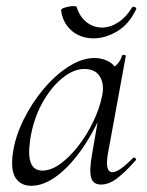

<svg xmlns="http://www.w3.org/2000/svg" viewBox="-20 -586 474 619"><path d="M80.6 13Q48.2 13 31.1 -11.1Q14 -35.2 21.2 -91Q29 -145.2 55.7 -199.5Q82.4 -253.8 120.5 -299.1Q158.6 -344.4 201.7 -371.7Q244.8 -399 284.4 -399Q302.8 -399 320.6 -392.3Q338.4 -385.6 351.1 -370.3Q363.8 -355 365.8 -330.4L323.4 -357Q335.6 -359 352.1 -373.4Q368.6 -387.8 373.6 -407Q375.6 -410 381.1 -408.8Q386.6 -407.6 385.6 -405.6L327.6 -89Q317.8 -30.8 342.6 -30.8Q354.2 -30.8 371.4 -43.5Q388.6 -56.2 409.4 -77Q412.4 -80 416.4 -76Q420.4 -72 417.4 -69Q384.8 -32 358.1 -11.5Q331.4 9 305.4 9Q280.6 9 273.9 -12.9Q267.2 -34.8 276.8 -89L301 -229L318 -246Q288.4 -170.4 248.4 -111.6Q208.4 -52.8 165 -19.9Q121.6 13 80.6 13ZM116.6 -36Q144.6 -36 174.6 -57.8Q204.6 -79.6 232.3 -115.2Q260 -150.8 280.5 -193.5Q301 -236.2 309.2 -277Q317.2 -314 302 -339.2Q286.8 -364.4 249.6 -363.6Q215.2 -362.8 179 -332.6Q142.8 -302.4 115 -251.6Q87.2 -200.8 77.4 -136Q69.8 -85.8 79.4 -60.9Q89 -36 116.6 -36ZM281.2 -462.4Q254.4 -462.4 232.4 -473Q210.4 -483.6 195.7 -503.6Q181 -523.6 177 -551.2Q176.2 -556.2 183.1 -559.3Q190 -562.4 200 -564.4Q210 -566.4 218.2 -566.4Q226.4 -566.4 227.2 -563.4Q236.8 -531.8 259.1 -514.5Q281.4 -497.2 308.6 -497.2Q335 -497.2 360.6 -513.5Q386.2 -529.8 405.4 -561.2Q407.8 -566.2 414.4 -563.2Q421 -560.2 419 -556.4Q396.6 -508.6 358.5 -485.5Q320.4 -462.4 281.2 -462.4Z"/></svg>

Font: Cormorant Infant Light
Style: Italic
Weight: 300
Italic angle: -10°
Designer: Christian Thalmann (Catharsis Fonts)
Foundry: Catharsis Fonts
Version: Version 4.001